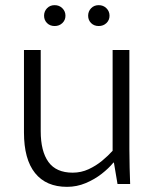

<svg xmlns="http://www.w3.org/2000/svg" viewBox="-20 -714 597 745"><path d="M240 11Q159 11 116 -42.5Q73 -96 73 -200V-520H138V-205Q138 -127 168 -85.5Q198 -44 262 -44Q295 -44 324 -57.5Q353 -71 376.5 -90.5Q400 -110 417 -129V-520H482V-136Q482 -96 483 -63.5Q484 -31 485 0H436L422 -83H420Q402 -61 374.5 -39.5Q347 -18 312.5 -3.5Q278 11 240 11ZM192 -613Q174 -613 162.5 -624.5Q151 -636 151 -653Q151 -670 162.5 -682Q174 -694 192 -694Q210 -694 222 -682Q234 -670 234 -653Q234 -636 222 -624.5Q210 -613 192 -613ZM363 -613Q345 -613 333.5 -624.5Q322 -636 322 -653Q322 -670 333.5 -682Q345 -694 363 -694Q381 -694 393 -682Q405 -670 405 -653Q405 -636 393 -624.5Q381 -613 363 -613Z"/></svg>

Font: Murecho Light
Style: Regular
Weight: 300
Designer: Neil Summerour
Foundry: Positype
Version: Version 1.010; ttfautohint (v1.8.3)